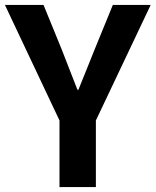

<svg xmlns="http://www.w3.org/2000/svg" viewBox="-26 -761 633 781"><path d="M216 0V-271L-6 -741H151L225 -560Q241 -519 256.5 -479Q272 -439 289 -396H293Q310 -439 326.5 -479Q343 -519 359 -560L433 -741H587L364 -271V0Z"/></svg>

Font: Chiron Sans HK TT
Style: Bold
Weight: 700
Designer: Ryoko NISHIZUKA 西塚涼子 (kana, bopomofo & ideographs); Paul D. Hunt (Latin, Greek & Cyrillic); Sandoll Communications 산돌커뮤니
Foundry: Adobe
Version: Version 2.022;hotconv 1.0.109;makeotfexe 2.5.65596